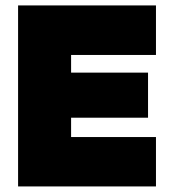

<svg xmlns="http://www.w3.org/2000/svg" viewBox="-20 -670 614 690"><path d="M540.5 -650.5V-472.5H235.5V-409H512V-247H235.5V-177.5H540.5V0H45V-650.5Z"/></svg>

Font: Overused Grotesk Black
Style: Regular
Weight: 900
Version: Version 0.004